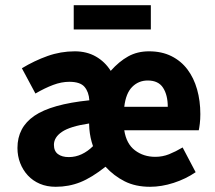

<svg xmlns="http://www.w3.org/2000/svg" viewBox="-20 -705 826 737"><path d="M194 12Q160 12 133 0.5Q106 -11 87 -31.5Q68 -52 57.5 -79Q47 -106 47 -137Q47 -216 112 -260.5Q177 -305 323 -320Q321 -352 304.5 -371.5Q288 -391 246 -391Q216 -391 184 -379Q152 -367 116 -346L64 -443Q112 -472 162.5 -490Q213 -508 267 -508Q313 -508 348 -488Q383 -468 405 -433Q437 -469 472 -488.5Q507 -508 552 -508Q601 -508 638 -489.5Q675 -471 699.5 -438.5Q724 -406 736.5 -362Q749 -318 749 -267Q749 -247 747 -230.5Q745 -214 743 -205H457Q465 -153 498 -128Q531 -103 576 -103Q604 -103 629 -113Q654 -123 681 -139L731 -44Q693 -18 646.5 -3Q600 12 556 12Q500 12 458.5 -9Q417 -30 385 -65Q332 -23 288 -5.5Q244 12 194 12ZM244 -102Q270 -102 293.5 -113Q317 -124 337 -144Q326 -175 323 -210L322 -231Q249 -220 218 -199Q187 -178 187 -149Q187 -125 202.5 -113.5Q218 -102 244 -102ZM457 -295H624Q624 -340 606 -368Q588 -396 547 -396Q512 -396 487.5 -371.5Q463 -347 457 -295ZM263 -592V-685H559V-592Z"/></svg>

Font: Giro Regular
Style: Bold
Weight: 700
Designer: Paul D. Hunt
Foundry: Adobe Systems Incorporated
Version: Version 1.000;PS 1.0;hotconv 1.0.88;makeotf.lib2.5.647800